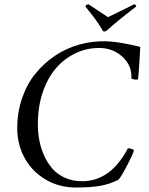

<svg xmlns="http://www.w3.org/2000/svg" viewBox="-20 -836 670 864"><path d="M450.2 -694.3Q443.8 -694.3 440.4 -701.2Q433.1 -713.9 426.3 -724.4Q419.4 -734.9 411.4 -746.1Q403.3 -757.3 398.2 -763.9Q393.1 -770.5 381.6 -784.9Q370.1 -799.3 364.3 -806.6Q364.7 -811 369.4 -813.7Q374 -816.4 378.9 -816.4L465.8 -758.8Q539.1 -793.9 583 -816.4Q587.4 -816.4 590.3 -813.7Q593.3 -811 592.8 -806.6Q585 -800.8 564.7 -784.9Q544.4 -769 537.4 -763.4Q530.3 -757.8 515.9 -746.1Q501.5 -734.4 489.5 -724.1Q477.5 -713.9 463.9 -701.2Q455.1 -694.3 450.2 -694.3ZM555.7 -168.9Q561.5 -168.9 568.4 -167Q575.2 -165 579.1 -163.1L583 -161.1Q580.1 -145.5 551.5 -90.6Q522.9 -35.6 512.7 -27.3Q474.1 -7.3 430.9 0.2Q387.7 7.8 322.3 7.8Q245.1 7.8 184.1 -28.8Q123 -65.4 90.3 -126Q57.6 -186.5 57.6 -258.8Q57.6 -330.6 79.3 -394Q101.1 -457.5 139.2 -504.4Q177.2 -551.3 227.3 -585Q277.3 -618.7 335.4 -635Q393.6 -651.4 454.1 -650.4Q511.7 -649.4 611.3 -625Q605.5 -518.1 601.6 -482.4Q601.6 -477.5 593.8 -477.5Q581.1 -477.5 571.3 -482.4Q574.7 -540 531.5 -580.1Q488.3 -620.1 425.8 -620.1Q368.7 -620.1 318.4 -595.7Q268.1 -571.3 230.7 -527.6Q193.4 -483.9 171.6 -418.5Q149.9 -353 150.4 -275.4Q150.4 -239.3 157 -204.3Q163.6 -169.4 178.7 -135.7Q193.8 -102.1 216.1 -76.7Q238.3 -51.3 272.7 -35.9Q307.1 -20.5 349.6 -20.5Q478 -20.5 555.7 -168.9Z"/></svg>

Font: Crimson
Style: Italic
Weight: 400
Italic angle: -11°
Version: Version 0.8